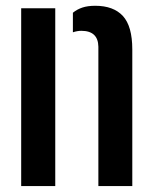

<svg xmlns="http://www.w3.org/2000/svg" viewBox="-20 -628 516 648"><path d="M312 0V-470.5Q311 -524 254.5 -524Q241 -524 226 -519V-585Q240 -596.5 258 -602.5Q276 -608.5 301.5 -608.5Q363 -608.5 394.8 -574Q426.5 -539.5 426.5 -461V0ZM51.5 0V-600H166.5V0Z"/></svg>

Font: Big Shoulders Stencil Text
Style: Bold
Weight: 700
Designer: Patric King
Foundry: XO Type Co
Version: Version 1.000